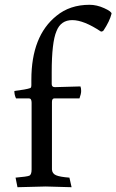

<svg xmlns="http://www.w3.org/2000/svg" viewBox="-20 -780 486 802"><path d="M279 2 171 -1Q170 -1 53 2L45 -38Q92 -42 102 -46Q112 -50 112 -72V-351Q112 -369 101 -369H47Q40 -383 40 -400Q89 -406 106 -412Q111 -413 111 -425V-447Q111 -630 216 -714Q272 -760 354 -760Q384 -760 415 -746Q446 -732 446 -723Q438 -691 412 -652Q408 -648 402 -648Q330 -696 282 -696Q234 -696 216 -650Q196 -604 196 -478V-429Q196 -416 209 -416L316 -419Q319 -412 319 -400Q319 -388 312 -369H207Q197 -369 197 -354Q197 -353 197 -352V-72Q198 -55 214 -48Q230 -41 270 -38Z"/></svg>

Font: Lusitana
Style: Regular
Weight: 400
Designer: Ana Paula Megda
Foundry: Ana Paula Megda
Version: Version 1.001; ttfautohint (v1.4.1)